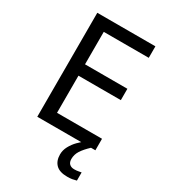

<svg xmlns="http://www.w3.org/2000/svg" viewBox="-224 -818 1003 1142"><g transform="rotate(30 278.0 -247.0)"><path d="M496 0H97V-714H496V-635H187V-412H478V-334H187V-79H496ZM398 116Q398 138 410 149.5Q422 161 443 161Q460 161 471.5 158.5Q483 156 491 155V211Q477 215 463 217.5Q449 220 429 220Q376 220 351 195Q326 170 326 126Q326 97 340.5 70Q355 43 376.5 21Q398 -1 418 -15L466 0Q432 32 415 58.5Q398 85 398 116Z"/></g></svg>

Font: Noto Sans NKo Unjoined
Style: Regular
Weight: 400
Designer: Monotype Design Team
Foundry: Monotype Imaging Inc.
Version: Version 2.004